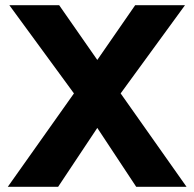

<svg xmlns="http://www.w3.org/2000/svg" viewBox="-20 -720 749 740"><path d="M10 0 265 -360 16 -700H208L355 -489L501 -700H693L445 -360L699 0H505L355 -227L204 0Z"/></svg>

Font: Figtree ExtraBold
Style: Regular
Weight: 800
Designer: Erik Kennedy
Foundry: Erik Kennedy
Version: Version 2.002